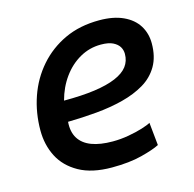

<svg xmlns="http://www.w3.org/2000/svg" viewBox="-86 -623 732 723"><g transform="rotate(-15 280.0 -261.0)"><path d="M265 13Q187 13 137 -15Q87 -43 63.5 -89Q40 -135 40 -191Q40 -260 61.5 -322Q83 -384 125 -432Q167 -480 226 -507.5Q285 -535 361 -535Q416 -535 454 -517.5Q492 -500 511 -469.5Q530 -439 530 -400Q530 -348 509 -312Q488 -276 451 -254Q414 -232 365.5 -219.5Q317 -207 261.5 -202Q206 -197 149 -196Q146 -157 162 -131.5Q178 -106 211 -93.5Q244 -81 293 -81Q324 -81 355 -86.5Q386 -92 410 -99.5Q434 -107 444 -113L453 -24Q430 -12 381.5 0.5Q333 13 265 13ZM155 -277Q225 -277 275 -284Q325 -291 358 -305Q391 -319 406.5 -339.5Q422 -360 422 -388Q422 -403 414.5 -415.5Q407 -428 390 -436.5Q373 -445 343 -445Q299 -445 261 -423.5Q223 -402 195.5 -364Q168 -326 155 -277Z"/></g></svg>

Font: Ubuntu Sans Mono Medium
Style: Italic
Weight: 500
Italic angle: -13.5°
Monospace: yes
Designer: Dalton Maag Ltd
Foundry: Dalton Maag Ltd
Version: Version 1.006